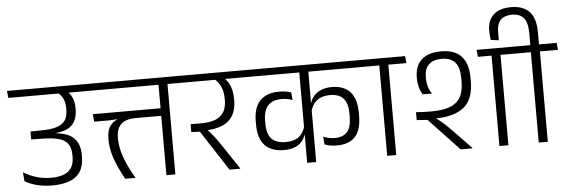

<svg xmlns="http://www.w3.org/2000/svg" viewBox="-76 -1061 3669 1238"><g transform="rotate(-5 1759.0 -442.0)"><path d="M-16.5 -585H509L504 -630.5H-21.5ZM359 -595.5H294.5Q325.5 -575.5 337.5 -548Q349.5 -520.5 349.5 -483.5V-478.5Q349.5 -450.5 342 -428.2Q334.5 -406 316.2 -390.8Q298 -375.5 265.8 -367Q233.5 -358.5 183 -358L107 -356.5V-305.5L183 -304Q252.5 -303 291.8 -290Q331 -277 347 -250.2Q363 -223.5 363 -181V-172Q363 -107.5 325.8 -77.8Q288.5 -48 214.5 -48Q163.5 -48 118.8 -61.5Q74 -75 35.5 -99L40 -41.5Q73.5 -21 117.8 -9.5Q162 2 217.5 2Q320 2 371.8 -39.2Q423.5 -80.5 423.5 -168V-177Q423.5 -247.5 386.2 -285.5Q349 -323.5 273 -330V-333Q348.5 -341.5 379 -377.8Q409.5 -414 409.5 -475.5V-481Q409.5 -519.5 397.2 -549Q385 -578.5 359 -595.5Z M480.5 -585H1080L1075.5 -630.5H475.5ZM852.5 -433H517.5L521.5 -384H618L691 -388H852.5ZM603 -263.5Q603 -202 625.2 -137.5Q647.5 -73 689 0H755.5Q710 -78.5 687.2 -141.8Q664.5 -205 664.5 -265Q664.5 -325.5 695.2 -354.8Q726 -384 792 -384H982.5V-433H776.5L689.5 -393Q650 -381.5 626.5 -351.5Q603 -321.5 603 -263.5ZM1013.5 -600.5H955.5V0H1013.5ZM898.5 -585H1131L1126.5 -630.5H893.5Z M1526 -585 1521.5 -630.5H1093L1097.5 -585ZM1433 0V-3L1329 -158.5Q1313 -182.5 1299 -201.5Q1285 -220.5 1270 -238.8Q1255 -257 1236.5 -277.5V-295.5L1139.5 -313.5V-263L1195 -260L1364 0ZM1374.5 -596H1308.5Q1340.5 -573.5 1356.8 -539.2Q1373 -505 1373 -455.5V-450Q1373 -380.5 1333.2 -347Q1293.5 -313.5 1207.5 -313.5H1139.5L1184 -265H1221.5Q1331 -266.5 1382 -311.2Q1433 -356 1433 -445V-451.5Q1433 -501.5 1417.5 -538Q1402 -574.5 1374.5 -596Z M1485.5 -585H2305L2300.5 -630.5H1480.5ZM1559.5 -275.5Q1559.5 -183.5 1602.2 -139.2Q1645 -95 1725.5 -95Q1766.5 -95 1795.2 -106.5Q1824 -118 1841.2 -138.2Q1858.5 -158.5 1865.5 -183.5H1872L1869 -242.5Q1859 -195.5 1827.2 -170.5Q1795.5 -145.5 1740.5 -145.5Q1680.5 -145.5 1650.2 -176.2Q1620 -207 1620 -277.5V-292.5Q1620 -361 1649.8 -392.5Q1679.5 -424 1736.5 -424Q1756 -424 1773.2 -421Q1790.5 -418 1808 -412L1804 -461Q1786.5 -467.5 1767 -470.2Q1747.5 -473 1725 -473Q1645 -473 1602.2 -428.8Q1559.5 -384.5 1559.5 -294ZM2226.5 -292Q2226.5 -381.5 2186.2 -427.2Q2146 -473 2066.5 -473Q2027.5 -473 1999 -461.2Q1970.5 -449.5 1952.2 -429.5Q1934 -409.5 1926.5 -384H1920L1923 -327Q1935 -373.5 1967 -398Q1999 -422.5 2051.5 -422.5Q2109.5 -422.5 2137.8 -390.5Q2166 -358.5 2166 -290V-275.5Q2166 -206 2139.2 -175Q2112.5 -144 2059 -144Q2038.5 -144 2019.8 -148Q2001 -152 1984 -159L1988 -109Q2004 -101.5 2024.5 -98.2Q2045 -95 2068 -95Q2147 -95 2186.8 -138.5Q2226.5 -182 2226.5 -274.5ZM1925 -600.5H1866.5V0H1925Z M2443 0V-600.5H2384.5V0ZM2560 -585 2555.5 -630.5H2267L2272.5 -585Z M3169 -600.5H3111V0H3169ZM3053.5 -585H3286.5L3281.5 -630.5H3049ZM3018 -630.5 3023 -585H3249L3244.5 -630.5ZM2935 0V-4.5L2819.5 -124Q2799.5 -144.5 2783.2 -160.2Q2767 -176 2749.8 -190.2Q2732.5 -204.5 2710 -220.5V-238.5L2594 -263.5V-213L2664 -208L2860 0ZM2963.5 -453Q2963.5 -547.5 2919.8 -594.2Q2876 -641 2789 -641Q2706 -641 2662.2 -601.2Q2618.5 -561.5 2618.5 -485V-480.5Q2618.5 -452 2625.2 -425.5Q2632 -399 2648 -375H2707Q2690 -400 2683.2 -425.2Q2676.5 -450.5 2676.5 -478V-481.5Q2676.5 -538 2705.5 -565.2Q2734.5 -592.5 2789.5 -592.5Q2846.5 -592.5 2875.2 -559.8Q2904 -527 2904 -455V-436Q2904 -371 2881 -332.5Q2858 -294 2811.5 -277.2Q2765 -260.5 2694 -260.5Q2669 -260.5 2646.2 -261.2Q2623.5 -262 2594 -264L2635.5 -216.5Q2656.5 -214.5 2674 -213.8Q2691.5 -213 2711.5 -213Q2835.5 -213 2899.5 -264Q2963.5 -315 2963.5 -432Z M3424 0V-600.5H3365.5V0ZM3541 -585 3536.5 -630.5H3248L3253.5 -585ZM3263 -885.5Q3189 -885.5 3149.5 -849.2Q3110 -813 3110 -749Q3110 -735.5 3111 -720Q3112 -704.5 3114.5 -686.5L3166.5 -679.5V-733Q3166.5 -786 3191.5 -811.2Q3216.5 -836.5 3265 -836.5Q3314.5 -836.5 3340.2 -807Q3366 -777.5 3366 -705.5V-623H3422V-707Q3422 -801 3381.2 -843.2Q3340.5 -885.5 3263 -885.5Z"/></g></svg>

Font: Anek Devanagari Light
Style: Regular
Weight: 300
Designer: Kailash Malviya (Devanagari) & Yesha Goshar (Latin)
Foundry: Ek Type
Version: Version 1.003